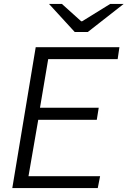

<svg xmlns="http://www.w3.org/2000/svg" viewBox="-20 -964 654 984"><path d="M163 -722H592L583 -661H227L185 -412H486L476 -350H176L126 -61H493L481 0H43ZM231 -944H297L396 -855H401L545 -944H614L430 -800H363Z"/></svg>

Font: Nebula Sans Book
Style: Regular
Weight: 400
Italic angle: -9°
Designer: Paul D. Hunt for Adobe (as Source Sans)
Foundry: Nebula Entertainment & Broadcasting LLC
Version: Version 1.010